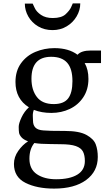

<svg xmlns="http://www.w3.org/2000/svg" viewBox="-20 -850 627 1129"><path d="M62 0ZM436 -528Q458 -553 515 -553H574V-479H478Q500 -441 500 -386Q500 -324 470 -278.5Q440 -233 390.5 -209.5Q341 -186 282 -186Q224 -186 179 -204Q172 -187 173 -166Q174 -145 174 -141Q174 -114 188.5 -99.5Q203 -85 236 -83Q266 -80 362 -80Q446 -80 488.5 -56.5Q531 -33 543 -1Q555 31 555 73Q555 158 486.5 208.5Q418 259 298 259Q197 259 129.5 225Q62 191 62 114Q62 73 87.5 37Q113 1 145 -19Q118 -29 106 -43Q94 -57 92 -69.5Q90 -82 90 -104Q90 -124 106.5 -159.5Q123 -195 150 -219Q71 -268 71 -368Q71 -433 103.5 -478Q136 -523 188.5 -545Q241 -567 300 -567Q384 -567 436 -528ZM165 -387Q165 -321 197 -279.5Q229 -238 296 -238Q355 -238 380.5 -271Q406 -304 406 -373Q406 -446 375 -481Q344 -516 281 -516Q165 -516 165 -387ZM153 83Q153 145 197 174.5Q241 204 310 204Q390 204 434.5 177Q479 150 479 97Q479 63 468 41.5Q457 20 426 9Q395 -2 336 -2L274 -3Q218 -3 182 -9Q153 26 153 83ZM289 -673Q241 -673 204 -695Q167 -717 146.5 -753Q126 -789 126 -829H172Q174 -826 184 -803.5Q194 -781 221 -762.5Q248 -744 290 -744Q342 -744 366 -766.5Q390 -789 398 -807.5Q406 -826 408 -830H452Q452 -790 430.5 -753.5Q409 -717 372 -695Q335 -673 289 -673Z"/></svg>

Font: Martel DemiBold
Style: Regular
Weight: 600
Designer: Dan Reynolds
Foundry: Dan Reynolds
Version: Version 1.001; ttfautohint (v1.1) -l 5 -r 5 -G 72 -x 0 -D la